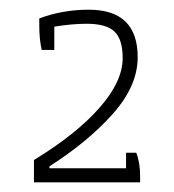

<svg xmlns="http://www.w3.org/2000/svg" viewBox="-20 -710 359 396"><path d="M50 -380Q137 -433 185 -487.5Q233 -542 233 -590Q233 -629 216 -645Q199 -661 159 -661Q128 -661 92 -655V-607H66Q61 -629 61 -658V-672Q109 -690 163 -690Q264 -690 264 -592Q264 -533 213 -475.5Q162 -418 82 -367V-363H240V-395H261Q269 -375 269 -347V-334H50Z"/></svg>

Font: Athiti ExtraLight
Style: Regular
Weight: 275
Designer: CadsonDemak Team
Foundry: CadsonDemak
Version: Version 1.033